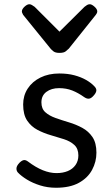

<svg xmlns="http://www.w3.org/2000/svg" viewBox="-20 -865 526 904"><path d="M244 19Q204 19 169 8Q134 -3 107 -19.5Q80 -36 64 -53Q57 -61 57.5 -72.5Q58 -84 71 -98Q82 -109 91 -111Q100 -113 111 -105Q148 -77 181.5 -63.5Q215 -50 246 -50Q276 -50 299 -59.5Q322 -69 335.5 -88Q349 -107 349 -133Q349 -165 330 -182.5Q311 -200 281.5 -209.5Q252 -219 219 -228.5Q186 -238 156.5 -253.5Q127 -269 108 -297Q89 -325 89 -373Q89 -415 110.5 -448Q132 -481 170.5 -500Q209 -519 259 -519Q299 -519 330.5 -510.5Q362 -502 385.5 -488.5Q409 -475 424 -459Q435 -448 433.5 -437.5Q432 -427 421 -415Q410 -402 399.5 -400.5Q389 -399 376 -408Q348 -428 320 -439Q292 -450 258 -450Q222 -450 198.5 -432.5Q175 -415 175 -383Q175 -353 193.5 -336.5Q212 -320 241.5 -309.5Q271 -299 304.5 -289Q338 -279 367.5 -263Q397 -247 415.5 -219.5Q434 -192 434 -146Q434 -103 413.5 -65Q393 -27 351 -4Q309 19 244 19ZM403 -845Q412 -845 425 -833.5Q438 -822 438 -811Q438 -809 437 -805.5Q436 -802 431 -795L304 -636Q298 -630 289 -623Q280 -616 260 -616Q241 -616 232 -623Q223 -630 218 -636L89 -795Q85 -802 84 -805.5Q83 -809 83 -811Q83 -822 95.5 -833.5Q108 -845 118 -845Q124 -845 130 -841.5Q136 -838 143 -833L260 -716L378 -833Q384 -838 390 -841.5Q396 -845 403 -845Z"/></svg>

Font: Playwrite ID
Style: Regular
Weight: 400
Designer: Veronika Burian, José Scaglione
Foundry: TypeTogether
Version: Version 1.002